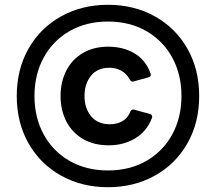

<svg xmlns="http://www.w3.org/2000/svg" viewBox="-20 -763 902 802"><path d="M50 -362Q50 -473 99 -559.5Q148 -646 235 -694.5Q322 -743 431 -743Q540 -743 627 -694.5Q714 -646 763 -559.5Q812 -473 812 -362Q812 -251 763 -164.5Q714 -78 627 -29.5Q540 19 431 19Q322 19 235 -29.5Q148 -78 99 -164.5Q50 -251 50 -362ZM738 -362Q738 -452 699.5 -522.5Q661 -593 591.5 -633Q522 -673 431 -673Q340 -673 270.5 -633Q201 -593 162.5 -522.5Q124 -452 124 -362Q124 -272 162.5 -201.5Q201 -131 270.5 -91Q340 -51 431 -51Q522 -51 591.5 -91Q661 -131 699.5 -201.5Q738 -272 738 -362ZM233 -362Q233 -422 257.5 -469Q282 -516 327 -542Q372 -568 432 -568Q495 -568 542 -540Q589 -512 609 -456Q610 -454 610 -451Q610 -443 600 -440L539 -423L535 -422Q527 -422 522 -431Q509 -455 487 -467.5Q465 -480 437 -480Q387 -480 360 -446.5Q333 -413 333 -362Q333 -311 360.5 -277.5Q388 -244 439 -244Q469 -244 491.5 -257Q514 -270 524 -296Q529 -308 540 -305L606 -287Q612 -285 614.5 -281Q617 -277 615 -271Q594 -215 545.5 -185.5Q497 -156 434 -156Q373 -156 327.5 -182Q282 -208 257.5 -255Q233 -302 233 -362Z"/></svg>

Font: LINE Seed Sans KR Bold
Style: Regular
Weight: 700
Designer: LINE BX Design & Sandoll Inc & Dalton Maag Ltd
Foundry: Sandoll Inc.
Version: Version 1.000